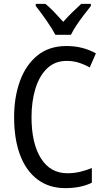

<svg xmlns="http://www.w3.org/2000/svg" viewBox="-20 -963 542 993"><path d="M325 -648Q264 -648 223.5 -609Q183 -570 163 -504Q143 -438 143 -357Q143 -222 191.5 -144.5Q240 -67 329 -67Q363 -67 394.5 -74.5Q426 -82 455 -94V-18Q398 10 318 10Q234 10 174.5 -34.5Q115 -79 84 -161Q53 -243 53 -358Q53 -461 83.5 -544.5Q114 -628 174 -676.5Q234 -725 324 -725Q408 -725 476 -687L444 -614Q418 -629 388.5 -638.5Q359 -648 325 -648ZM266 -783Q249 -816 220 -857.5Q191 -899 165 -932V-943H215Q236 -926 260 -901Q284 -876 307 -850Q333 -879 353.5 -899Q374 -919 400 -943H450V-932Q434 -912 414 -886Q394 -860 376 -833Q358 -806 347 -783Z"/></svg>

Font: Noto Sans Devanagari Condensed
Style: Regular
Weight: 400
Width: 3
Designer: Jelle Bosma - Monotype Design Team
Foundry: Monotype Imaging Inc.
Version: Version 2.004; ttfautohint (v1.8.4.7-5d5b)